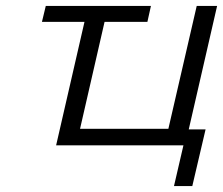

<svg xmlns="http://www.w3.org/2000/svg" viewBox="-20 -492 755 650"><path d="M122 -418 135 -472H491L479 -418H334L251 -56H550L646 -472H715L619 -54H676L631 138H569L601 0H170L266 -418Z"/></svg>

Font: Coval
Style: ExtraLight Italic
Weight: 200
Foundry: Context Ltd
Version: Version 001.000